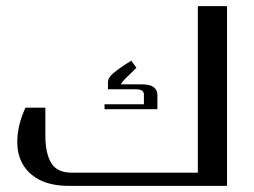

<svg xmlns="http://www.w3.org/2000/svg" viewBox="-20 -606 829 626"><path d="M720.2 -585.9V0H205.1Q143.6 0 104.5 -22Q66.4 -43.5 49.3 -80.1Q33.2 -114.3 37.1 -161.6Q40.5 -205.6 63 -254.9H127.9V-164.1Q127.9 -106.4 147 -74.7Q166 -43 213.9 -43H625V-585.9ZM440.9 -331.1Q468.8 -331.1 481 -321.8Q493.2 -312.5 493.2 -297.9V-250H320.8V-266.1H449.2V-298.8Q448.7 -308.6 440.4 -312Q433.1 -314.9 424.8 -314.9H332V-337.9Q332 -354.5 354 -371.1Q356 -372.6 363 -377.9Q370.1 -383.3 375 -386.7Q389.2 -397 408.2 -408.2L424.8 -384.8L390.1 -351.1Q382.3 -343.3 379.9 -339.8Q376 -335 374 -331.1H381.8Z"/></svg>

Font: SimahzazaarabicW05-Regular
Style: Regular
Weight: 400
Designer: Ahmed zaza
Foundry: Ahmed zaza
Version: Version 1.001